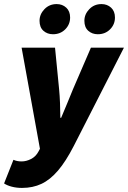

<svg xmlns="http://www.w3.org/2000/svg" viewBox="-44 -734 628 942"><path d="M64 188Q37 188 14 182Q-9 176 -24 166L22 50Q39 58 62 58Q85 58 108.5 46Q132 34 145 9L152 -4L62 -500H226L246 -296Q249 -266 250.5 -227Q252 -188 252 -156H256Q270 -188 285.5 -226.5Q301 -265 314 -296L402 -500H564L318 -18Q279 58 240.5 103Q202 148 159.5 168Q117 188 64 188ZM216 -566Q188 -566 169 -583Q150 -600 150 -632Q150 -664 174 -689Q198 -714 234 -714Q262 -714 281 -696.5Q300 -679 300 -648Q300 -614 276 -590Q252 -566 216 -566ZM436 -566Q408 -566 389 -583Q370 -600 370 -632Q370 -664 394 -689Q418 -714 454 -714Q482 -714 501 -696.5Q520 -679 520 -648Q520 -614 496 -590Q472 -566 436 -566Z"/></svg>

Font: Source Sans 3 ExtraLight Black
Style: Italic
Weight: 900
Italic angle: -11°
Version: Version 3.052;hotconv 1.1.0;makeotfexe 2.6.0